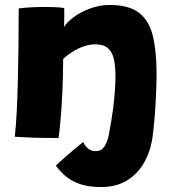

<svg xmlns="http://www.w3.org/2000/svg" viewBox="-20 -550 705 775"><path d="M388 205Q335.5 205 300.2 192Q265 179 242.5 159Q220 139 205.5 118.5Q208.5 115 221.8 103Q235 91 253 75.5Q271 60 288.2 45.5Q305.5 31 316 23Q324 40.5 336 50.2Q348 60 367.5 60Q388.5 60 400.8 42.2Q413 24.5 420.5 -9L597 -6Q590 54 564.2 101.8Q538.5 149.5 494.5 177.2Q450.5 205 388 205ZM216.5 7Q199.5 7 174.5 6.8Q149.5 6.5 123.5 6Q103.5 5 76.5 4Q49.5 3 39.5 2Q44.5 -39.5 47.2 -93.8Q50 -148 51.8 -213.5Q53.5 -279 54.5 -355Q55.5 -431 55.5 -516Q76.5 -519 106 -520.5Q135.5 -522 164.5 -522Q185.5 -522 205 -521Q224.5 -520 239 -517.5Q239.5 -513.5 239.5 -500Q239.5 -486.5 239.2 -470.2Q239 -454 238.5 -441.5Q249.5 -460 277.5 -480.8Q305.5 -501.5 343.8 -515.8Q382 -530 422.5 -530Q499 -530 540 -499.2Q581 -468.5 596.5 -406.5Q612 -344.5 612 -250.5Q612 -219.5 610.2 -176.8Q608.5 -134 605 -87.5Q601.5 -41 596 1.5Q584.5 2.5 560.5 3.2Q536.5 4 509.5 4Q481 4 455.2 3.2Q429.5 2.5 418 1.5Q422.5 -21.5 429.2 -62Q436 -102.5 441 -151Q446 -199.5 446 -244.5Q446 -282.5 439.8 -311Q433.5 -339.5 416 -355.2Q398.5 -371 364.5 -371Q340 -371 316 -362.2Q292 -353.5 271.2 -340Q250.5 -326.5 235 -312.5Q234.5 -235 231.5 -173.5Q228.5 -112 224.5 -66.8Q220.5 -21.5 216.5 7Z"/></svg>

Font: Grandstander Thin ExtraBold
Style: Regular
Weight: 800
Version: Version 1.200